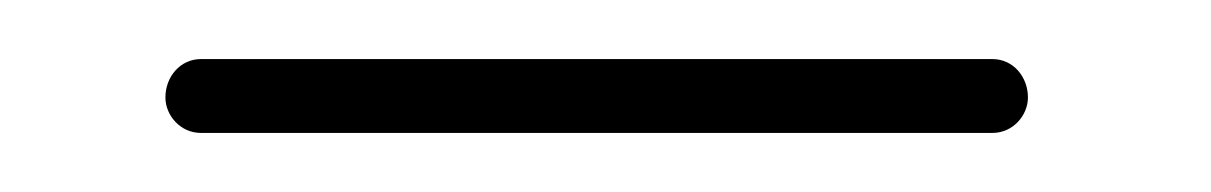

<svg xmlns="http://www.w3.org/2000/svg" viewBox="-20 -363 410 65"><path d="M48 -318H316C323 -318 328 -324 328 -330C328 -337 323 -343 316 -343H48C41 -343 36 -337 36 -330C36 -324 41 -318 48 -318Z"/></svg>

Font: LS
Style: LightAlt
Weight: 250
Designer: BSozoo
Foundry: BSozoo
Version: Version 001.000